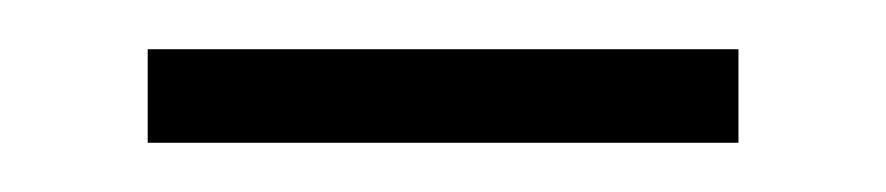

<svg xmlns="http://www.w3.org/2000/svg" viewBox="-20 -389 360 78"><path d="M40 -331V-369H280V-331Z"/></svg>

Font: Cooper Hewitt
Style: Light
Weight: 703
Designer: Village Type and Design LLC
Foundry: Cooper Hewitt Smithsonian Design Museum
Version: 1.000